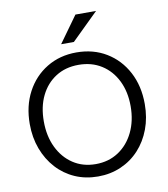

<svg xmlns="http://www.w3.org/2000/svg" viewBox="-101 -1034 987 1128"><g transform="rotate(-10 393.0 -470.0)"><path d="M393 10Q318 10 255.5 -17.5Q193 -45 147 -95.5Q101 -146 75.5 -214Q50 -282 50 -363Q50 -470 94 -553Q138 -636 215.5 -683Q293 -730 392 -730Q493 -730 570.5 -683Q648 -636 692 -553Q736 -470 736 -362Q736 -281 710.5 -213Q685 -145 639 -95Q593 -45 530 -17.5Q467 10 393 10ZM392 -64Q469 -64 527.5 -102.5Q586 -141 619 -209Q652 -277 652 -364Q652 -450 619.5 -516Q587 -582 528.5 -619Q470 -656 392 -656Q314 -656 256 -619Q198 -582 166 -516.5Q134 -451 134 -364Q134 -276 166.5 -208.5Q199 -141 257 -102.5Q315 -64 392 -64ZM389 -793H313L426 -950H549Z"/></g></svg>

Font: Instrument Sans
Style: Regular
Weight: 400
Designer: Rodrigo Fuenzalida
Foundry: fragTYPE
Version: Version 1.000;gftools[0.9.28]